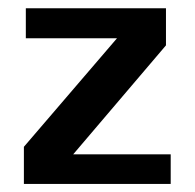

<svg xmlns="http://www.w3.org/2000/svg" viewBox="-20 -455 482 475"><path d="M39.1 0V-91.8L269.5 -360.4H43.9V-434.6H390.6V-342.8L161.1 -73.2H402.3V0Z"/></svg>

Font: Padauk Book
Style: Bold
Weight: 700
Designer: Debbi Hosken, Becca Hirsbrunner Spalinger
Foundry: SIL International
Version: Version 5.000